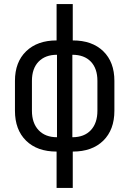

<svg xmlns="http://www.w3.org/2000/svg" viewBox="-20 -750 640 950"><path d="M260 180V0Q164 0 109 -54Q54 -108 54 -202V-350Q54 -443 109.5 -496.5Q165 -550 260 -550V-730H340V-550Q436 -550 491 -496.5Q546 -443 546 -350V-202Q546 -108 491 -54Q436 0 340 0V180ZM262 -71V-479Q204 -479 171 -445Q138 -411 138 -350V-202Q138 -141 171 -106Q204 -71 262 -71ZM338 -71Q397 -71 429.5 -106Q462 -141 462 -202V-350Q462 -411 429.5 -445Q397 -479 338 -479Z"/></svg>

Font: Liga JetBrainsMono Nerd Font
Style: Regular
Weight: 400
Designer: Philipp Nurullin, Konstantin Bulenkov
Foundry: JetBrains
Version: Version 2.225; ttfautohint (v1.8.3)